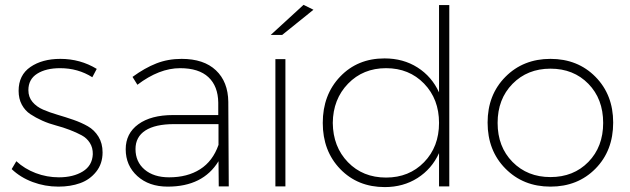

<svg xmlns="http://www.w3.org/2000/svg" viewBox="-20 -763 2578 786"><path d="M27.8 -70.8 46.9 -103Q80.6 -71.8 126.2 -54.4Q171.9 -37.1 221.2 -37.1Q279.8 -37.1 318.8 -61Q357.9 -85 359.9 -131.8Q360.4 -158.2 347.9 -178Q335.4 -197.8 314.2 -209.2Q293 -220.7 265.6 -231.2Q238.3 -241.7 209.5 -249.3Q180.7 -256.8 153.3 -269Q126 -281.2 104.2 -295.7Q82.5 -310.1 69.3 -334.5Q56.2 -358.9 56.2 -391.1Q56.2 -455.6 104.5 -488.8Q152.8 -522 227.1 -522Q308.6 -522 376 -481L357.9 -446.8Q299.3 -483.9 226.1 -483.9Q168 -483.9 132.1 -461.2Q96.2 -438.5 96.2 -394Q96.2 -365.7 113 -345.7Q129.9 -325.7 156.5 -314.2Q183.1 -302.7 215.6 -293.2Q248 -283.7 280.5 -272.5Q313 -261.2 339.6 -246.1Q366.2 -231 383.1 -203.6Q399.9 -176.3 399.9 -139.2Q399.9 -92.8 373.8 -60.1Q347.7 -27.3 308.1 -13.2Q268.6 1 219.2 1Q164.1 1 113.8 -17.8Q63.5 -36.6 27.8 -70.8Z M494.6 -151.9Q494.6 -216.8 546.4 -254.4Q598.1 -292 688.5 -292H873.5V-342.8Q872.6 -410.2 833.3 -447Q793.9 -483.9 717.3 -483.9Q631.8 -483.9 542.5 -416L522.5 -448.2Q572.8 -484.9 620.1 -503.4Q667.5 -522 723.6 -522Q814.5 -522 864 -475.1Q913.6 -428.2 914.6 -346.2L916.5 0H875.5L874.5 -103Q811 1 666.5 1Q589.8 1 542.2 -42.2Q494.6 -85.4 494.6 -151.9ZM534.7 -152.8Q534.7 -100.6 572 -68.8Q609.4 -37.1 672.4 -37.1Q747.1 -37.1 799.1 -70.1Q851.1 -103 874.5 -169.9V-254.9H692.4Q615.7 -254.9 575.2 -228.8Q534.7 -202.6 534.7 -152.8Z M1088.4 -620.1 1222.7 -743.2 1263.2 -723.1 1135.3 -620.1ZM1107.4 0V-521H1148.4V0Z M1301.3 -259.8Q1301.3 -375 1372.6 -449.5Q1443.8 -523.9 1554.2 -523.9Q1630.9 -523.9 1689.2 -486.8Q1747.6 -449.7 1777.3 -384.8V-742.2H1819.3V0H1777.3V-136.2Q1747.6 -71.3 1689.2 -34.2Q1630.9 2.9 1555.2 2.9Q1444.3 2.9 1372.8 -71Q1301.3 -145 1301.3 -259.8ZM1342.3 -259.8Q1343.3 -162.1 1404.3 -99.1Q1465.3 -36.1 1560.5 -36.1Q1654.8 -36.1 1716.1 -99.1Q1777.3 -162.1 1777.3 -259.8Q1777.3 -357.4 1716.1 -420.7Q1654.8 -483.9 1560.5 -483.9Q1466.3 -483.9 1404.8 -420.4Q1343.3 -356.9 1342.3 -259.8Z M1976.1 -261.2Q1976.1 -375 2049.1 -448.5Q2122.1 -522 2233.4 -522Q2345.2 -522 2417.7 -448.5Q2490.2 -375 2490.2 -261.2Q2490.2 -146 2417.7 -72.5Q2345.2 1 2233.4 1Q2122.1 1 2049.1 -72.8Q1976.1 -146.5 1976.1 -261.2ZM2233.4 -38.1Q2328.1 -38.1 2388.7 -100.1Q2449.2 -162.1 2449.2 -259.8Q2449.2 -357.9 2388.7 -419.9Q2328.1 -481.9 2233.4 -481.9Q2139.2 -481.9 2078.1 -419.7Q2017.1 -357.4 2017.1 -259.8Q2017.1 -162.1 2078.1 -100.1Q2139.2 -38.1 2233.4 -38.1Z"/></svg>

Font: Trueno UltraLight
Style: Regular
Weight: 250
Designer: Julieta Ulanovsky
Foundry: Julieta Ulanovsky
Version: Version 3.001b | FøM Fix